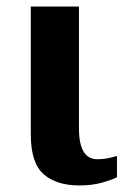

<svg xmlns="http://www.w3.org/2000/svg" viewBox="-20 -556 386 586"><path d="M222 10Q262 10 293 1Q324 -8 337 -15V-80Q324 -76 309 -73Q294 -70 277 -70Q221 -70 221 -164V-536H74V-145Q74 -59 113 -24.5Q152 10 222 10Z"/></svg>

Font: Noto Serif ExtraCondensed Extra
Style: Regular
Weight: 800
Width: 3
Designer: Monotype Design Team
Foundry: Monotype Imaging Inc.
Version: Version 1.002